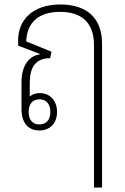

<svg xmlns="http://www.w3.org/2000/svg" viewBox="-20 -578 560 858"><path d="M400 260H436V-383C436 -500 365 -558 250 -558C126 -558 61 -489 61 -398V-374L158 -337V-335C108 -328 76 -283 76 -210V-91C76 -31 104 5 156 5C206 5 235 -30 235 -78C235 -126 205 -162 158 -162C139 -162 124 -156 113 -147V-208C113 -277 139 -318 204 -318L210 -347L97 -393C101 -477 151 -525 249 -525C343 -525 400 -478 400 -377ZM156 -22C125 -22 108 -43 108 -78C108 -113 125 -134 157 -134C187 -134 205 -113 205 -78C205 -43 187 -22 156 -22Z"/></svg>

Font: Noto Sans Thai Looped SemiCondensed ExtraLight
Style: Regular
Weight: 200
Width: 4
Designer: Sasikarn Vongin, Ben Mitchell
Foundry: The Fontpad Ltd
Version: Version 1.001